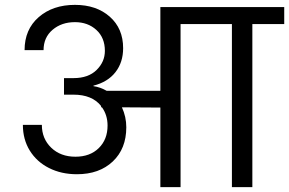

<svg xmlns="http://www.w3.org/2000/svg" viewBox="-20 -769 1188 789"><path d="M1148 -670H1017V0H933V-670H722V0H639V-327L481 -328Q499 -289 499 -246Q499 -158 443.5 -105.5Q388 -53 296 -53Q232 -53 181.5 -78.5Q131 -104 102.5 -150Q74 -196 74 -256H152Q152 -199 190.5 -162Q229 -125 290 -125Q350 -125 386 -160.5Q422 -196 422 -253Q422 -296 399 -328H396L395 -334Q358 -380 282 -380H243V-448H282Q343 -448 377 -481.5Q411 -515 411 -560Q411 -614 376 -646Q341 -678 288 -678Q233 -678 196 -646.5Q159 -615 159 -563H81Q81 -648 139 -698.5Q197 -749 288 -749Q376 -749 431 -700.5Q486 -652 486 -571Q486 -513 454.5 -472.5Q423 -432 364 -417V-415Q392 -411 418 -396H639V-740H1148Z"/></svg>

Font: Poppins A&M
Style: Regular-A&M
Weight: 400
Designer: Ninad Kale (Devanagari), Jonny Pinhorn (Latin)
Foundry: Indian Type Foundry
Version: 4.004